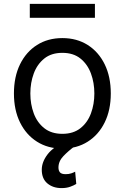

<svg xmlns="http://www.w3.org/2000/svg" viewBox="-20 -747 637 980"><path d="M298.3 11.4Q224.4 11.4 168.9 -23.8Q113.3 -58.9 82.2 -122.2Q51.1 -185.4 51.1 -269.9Q51.1 -355.1 82.2 -418.7Q113.3 -482.2 168.9 -517.4Q224.4 -552.6 298.3 -552.6Q372.2 -552.6 427.7 -517.4Q483.3 -482.2 514.4 -418.7Q545.5 -355.1 545.5 -269.9Q545.5 -185.4 514.4 -122.2Q483.3 -58.9 427.7 -23.8Q372.2 11.4 298.3 11.4ZM298.3 -63.9Q354.4 -63.9 390.6 -92.7Q426.8 -121.4 444.2 -168.3Q461.6 -215.2 461.6 -269.9Q461.6 -324.6 444.2 -371.8Q426.8 -419 390.6 -448.2Q354.4 -477.3 298.3 -477.3Q242.2 -477.3 206 -448.2Q169.7 -419 152.3 -371.8Q134.9 -324.6 134.9 -269.9Q134.9 -215.2 152.3 -168.3Q169.7 -121.4 206 -92.7Q242.2 -63.9 298.3 -63.9ZM294 213.1Q250.4 213.1 221.8 189.1Q193.2 165.1 193.2 119.3Q193.2 79.9 222.7 41Q252.1 2.1 322.4 -29.8L360.8 0Q328.8 23.4 303.6 49.7Q278.4 76 278.4 108Q278.4 123.9 286.2 133Q294 142 315.3 142Q331.3 142 343.8 137.8Q356.2 133.5 363.6 129.3L369.3 191.8Q357.6 199.2 338.6 206.1Q319.6 213.1 294 213.1ZM464.5 -727.3V-656.2H132.1V-727.3Z"/></svg>

Font: Inter Zeller
Style: Regular
Weight: 400
Designer: Rasmus Andersson; Joe Bland
Foundry: zeller
Version: Version 3.015;git-dec3a8cb1